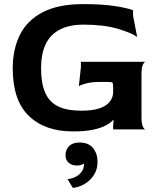

<svg xmlns="http://www.w3.org/2000/svg" viewBox="-20 -630 779 935"><path d="M335 10Q199 10 120.5 -65.5Q42 -141 42 -298Q42 -390 77 -460.5Q112 -531 188 -570.5Q264 -610 385 -610Q480 -610 542.5 -600Q605 -590 628 -580V-553L648 -450Q621 -470 553 -490Q485 -510 387 -510Q316 -510 269.5 -485Q223 -460 201.5 -413Q180 -366 180 -298Q180 -226 199.5 -180Q219 -134 262 -112.5Q305 -91 376 -91Q432 -91 466 -103Q500 -115 515.5 -136Q531 -157 531 -182V-201Q531 -224 527.5 -227.5Q524 -231 501 -231H469Q428 -231 400.5 -224Q373 -217 364 -210L374 -303V-329H689Q682 -328 675.5 -314.5Q669 -301 669 -269V-60Q669 -28 675.5 -14Q682 0 689 0H531V-16L533 -44L531 -46Q521 -34 498.5 -21Q476 -8 436.5 1Q397 10 335 10ZM335 285 309 243Q348 237 369 216.5Q390 196 389 167Q384 170 375.5 173Q367 176 355 176Q330 176 314.5 162.5Q299 149 299 126Q299 99 316.5 81.5Q334 64 367 64Q412 64 433.5 91.5Q455 119 455 158Q455 195 437.5 222Q420 249 392.5 265.5Q365 282 335 285Z"/></svg>

Font: Red Rose SemiBold
Style: Regular
Weight: 600
Designer: Jaikishan Patel
Version: Version 2.000